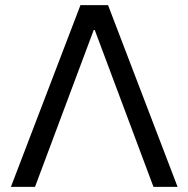

<svg xmlns="http://www.w3.org/2000/svg" viewBox="-20 -727 733 747"><path d="M293 -707 22.5 0H116.2L344.7 -610.4H348.6L577.1 0H670.9L400.4 -707Z"/></svg>

Font: Wanted Sans
Style: Regular
Weight: 400
Designer: Original Design by Kil Hyung-jin and Kang Hanbin, Wanted Lab, Inc; Hangeul from Source Han Sans by Jang Soo-young and Ka
Foundry: Wanted Lab, Inc.
Version: Version 1.001;Glyphs 3.2 (3227)